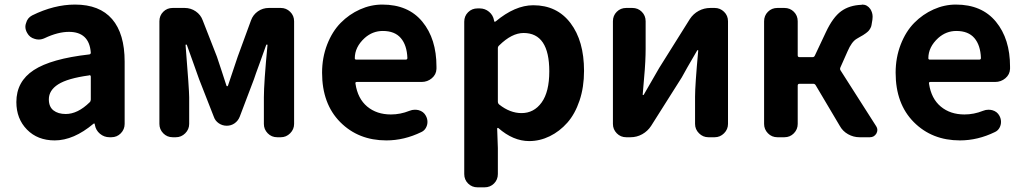

<svg xmlns="http://www.w3.org/2000/svg" viewBox="-20 -594 4433 831"><path d="M216.8 13.7Q142.6 13.7 96.7 -33.2Q50.8 -80.1 50.8 -152.3Q50.8 -241.2 126 -290.5Q201.2 -339.8 366.2 -358.4Q373 -359.4 373 -366.2Q366.2 -456.1 278.3 -456.1Q230.5 -456.1 172.9 -428.7Q160.2 -422.9 147.5 -422.9Q138.7 -422.9 129.9 -425.8Q108.4 -431.6 97.7 -451.2Q89.8 -464.8 89.8 -478.5Q89.8 -486.3 92.8 -494.1Q98.6 -516.6 119.1 -527.3Q213.9 -574.2 304.7 -574.2Q411.1 -574.2 465.3 -511.2Q519.5 -448.2 519.5 -327.1V-57.6Q519.5 -34.2 502.9 -17.1Q486.3 0 461.9 0H454.1Q430.7 0 412.6 -15.1Q394.5 -30.3 390.6 -53.7L389.6 -58.6Q388.7 -59.6 387.2 -59.6Q385.7 -59.6 384.8 -58.6Q298.8 13.7 216.8 13.7ZM264.6 -100.6Q316.4 -100.6 368.2 -151.4Q373 -156.2 373 -163.1V-261.7Q373 -268.6 367.2 -268.6Q366.2 -268.6 365.2 -267.6Q272.5 -254.9 231.9 -229Q191.4 -203.1 191.4 -164.1Q191.4 -131.8 211.4 -116.2Q231.4 -100.6 264.6 -100.6Z M727.5 0Q703.1 0 686.5 -17.1Q669.9 -34.2 669.9 -57.6V-502Q669.9 -526.4 686.5 -543Q703.1 -559.6 727.5 -559.6H779.3Q805.7 -559.6 827.1 -544.9Q848.6 -530.3 857.4 -505.9L918.9 -348.6Q923.8 -333 938.5 -289.6Q953.1 -246.1 960 -223.6Q960.9 -220.7 963.4 -220.7Q965.8 -220.7 966.8 -223.6Q1002 -327.1 1008.8 -348.6L1066.4 -505.9Q1075.2 -530.3 1096.2 -544.9Q1117.2 -559.6 1143.6 -559.6H1195.3Q1218.8 -559.6 1235.8 -543Q1252.9 -526.4 1252.9 -502V-57.6Q1252.9 -34.2 1235.8 -17.1Q1218.8 0 1195.3 0H1179.7Q1155.3 0 1138.7 -17.1Q1122.1 -34.2 1122.1 -57.6V-172.9Q1122.1 -235.4 1137.7 -398.4Q1137.7 -401.4 1135.3 -401.4Q1132.8 -401.4 1131.8 -398.4Q1123 -372.1 1104 -320.8Q1085 -269.5 1079.1 -251L1017.6 -88.9Q1010.7 -71.3 995.6 -60.5Q980.5 -49.8 961.4 -49.8Q942.4 -49.8 926.8 -60.5Q911.1 -71.3 905.3 -88.9L841.8 -251Q834 -274.4 815.4 -325.2Q796.9 -376 789.1 -398.4Q788.1 -401.4 785.6 -401.4Q783.2 -401.4 783.2 -398.4Q798.8 -205.1 798.8 -172.9V-57.6Q798.8 -34.2 781.7 -17.1Q764.6 0 741.2 0Z M1652.3 13.7Q1531.2 13.7 1452.6 -65.4Q1374 -144.5 1374 -279.3Q1374 -344.7 1396 -401.4Q1418 -458 1454.6 -495.1Q1491.2 -532.2 1538.1 -553.2Q1585 -574.2 1634.8 -574.2Q1747.1 -574.2 1808.1 -500Q1869.1 -425.8 1869.1 -305.7Q1869.1 -300.8 1869.1 -295.9Q1868.2 -271.5 1849.1 -255.4Q1830.1 -239.3 1804.7 -239.3H1524.4Q1516.6 -239.3 1518.6 -231.4Q1528.3 -167 1569.3 -132.8Q1610.4 -98.6 1671.9 -98.6Q1712.9 -98.6 1752 -114.3Q1763.7 -119.1 1775.4 -119.1Q1784.2 -119.1 1792 -117.2Q1813.5 -111.3 1823.2 -92.8Q1830.1 -80.1 1830.1 -66.4Q1830.1 -52.7 1823.2 -40.5Q1816.4 -28.3 1803.7 -22.5Q1729.5 13.7 1652.3 13.7ZM1515.6 -341.8Q1515.6 -335.9 1522.5 -335.9H1735.4Q1743.2 -335.9 1743.2 -342.8Q1743.2 -342.8 1743.2 -342.8Q1741.2 -398.4 1714.8 -429.2Q1688.5 -460 1636.7 -460Q1592.8 -460 1558.6 -429.7Q1515.6 -390.6 1515.6 -341.8Z M2046.9 216.8Q2022.5 216.8 2005.9 200.2Q1989.3 183.6 1989.3 159.2V-500Q1989.3 -524.4 2005.9 -541Q2022.5 -557.6 2046.9 -557.6H2056.6Q2079.1 -557.6 2096.7 -543Q2114.3 -528.3 2118.2 -505.9L2119.1 -502Q2119.1 -500 2121.1 -500Q2123 -500 2125 -501Q2209 -571.3 2288.1 -571.3Q2390.6 -571.3 2449.2 -494.1Q2507.8 -417 2507.8 -287.1Q2507.8 -216.8 2488.3 -158.7Q2468.8 -100.6 2435.5 -63Q2402.3 -25.4 2359.4 -4.4Q2316.4 16.6 2270.5 16.6Q2201.2 16.6 2136.7 -40Q2134.8 -41 2133.3 -40Q2131.8 -39.1 2131.8 -37.1L2134.8 46.9V159.2Q2134.8 183.6 2118.2 200.2Q2101.6 216.8 2077.1 216.8ZM2237.3 -104.5Q2291 -104.5 2324.2 -150.4Q2357.4 -196.3 2357.4 -285.2Q2357.4 -451.2 2246.1 -451.2Q2195.3 -451.2 2140.6 -397.5Q2134.8 -392.6 2134.8 -385.7V-154.3Q2134.8 -146.5 2140.6 -141.6Q2187.5 -104.5 2237.3 -104.5Z M2690.4 0Q2666 0 2649.4 -17.1Q2632.8 -34.2 2632.8 -57.6V-502Q2632.8 -526.4 2649.4 -543Q2666 -559.6 2690.4 -559.6H2716.8Q2741.2 -559.6 2757.8 -543Q2774.4 -526.4 2774.4 -502V-382.8Q2774.4 -358.4 2772.9 -327.6Q2771.5 -296.9 2767.1 -249Q2762.7 -201.2 2761.7 -184.6Q2761.7 -182.6 2763.7 -182.6Q2765.6 -182.6 2766.6 -184.6Q2828.1 -291 2833 -299.8L2965.8 -511.7Q2980.5 -534.2 3003.9 -546.9Q3027.3 -559.6 3054.7 -559.6H3073.2Q3096.7 -559.6 3113.8 -543Q3130.9 -526.4 3130.9 -502V-57.6Q3130.9 -34.2 3113.8 -17.1Q3096.7 0 3073.2 0H3045.9Q3022.5 0 3005.4 -17.1Q2988.3 -34.2 2988.3 -57.6V-175.8Q2988.3 -225.6 3002 -375Q3002 -377 3000 -377Q2998 -377 2997.1 -375Q2947.3 -290 2930.7 -258.8L2797.9 -48.8Q2783.2 -26.4 2759.8 -13.2Q2736.3 0 2709 0Z M3617.2 -301.8Q3614.3 -294.9 3618.2 -289.1L3771.5 -48.8Q3777.3 -40 3777.3 -31.2Q3777.3 -24.4 3773.4 -16.6Q3763.7 0 3745.1 0H3700.2Q3673.8 0 3650.4 -13.2Q3627 -26.4 3614.3 -49.8L3510.7 -224.6Q3506.8 -231.4 3500 -231.4H3440.4Q3432.6 -231.4 3432.6 -223.6V-57.6Q3432.6 -34.2 3416 -17.1Q3399.4 0 3375 0H3344.7Q3320.3 0 3303.7 -17.1Q3287.1 -34.2 3287.1 -57.6V-502Q3287.1 -526.4 3303.7 -543Q3320.3 -559.6 3344.7 -559.6H3375Q3399.4 -559.6 3416 -543Q3432.6 -526.4 3432.6 -502V-354.5Q3432.6 -346.7 3440.4 -346.7H3497.1Q3503.9 -346.7 3506.8 -353.5L3554.7 -455.1Q3585 -519.5 3620.6 -545.4Q3656.2 -571.3 3709 -573.2Q3710.9 -574.2 3711.9 -574.2Q3733.4 -574.2 3747.1 -554.7Q3756.8 -539.1 3756.8 -521.5Q3756.8 -515.6 3755.9 -508.8L3752 -485.4Q3751 -478.5 3747.1 -471.7Q3743.2 -464.8 3739.3 -460.4Q3735.4 -456.1 3727.5 -450.2Q3719.7 -444.3 3715.3 -441.9Q3710.9 -439.5 3700.7 -433.6Q3690.4 -427.7 3687.5 -425.8Q3666 -413.1 3648.4 -372.1Z M4134.8 13.7Q4013.7 13.7 3935.1 -65.4Q3856.4 -144.5 3856.4 -279.3Q3856.4 -344.7 3878.4 -401.4Q3900.4 -458 3937 -495.1Q3973.6 -532.2 4020.5 -553.2Q4067.4 -574.2 4117.2 -574.2Q4229.5 -574.2 4290.5 -500Q4351.6 -425.8 4351.6 -305.7Q4351.6 -300.8 4351.6 -295.9Q4350.6 -271.5 4331.5 -255.4Q4312.5 -239.3 4287.1 -239.3H4006.8Q3999 -239.3 4001 -231.4Q4010.7 -167 4051.8 -132.8Q4092.8 -98.6 4154.3 -98.6Q4195.3 -98.6 4234.4 -114.3Q4246.1 -119.1 4257.8 -119.1Q4266.6 -119.1 4274.4 -117.2Q4295.9 -111.3 4305.7 -92.8Q4312.5 -80.1 4312.5 -66.4Q4312.5 -52.7 4305.7 -40.5Q4298.8 -28.3 4286.1 -22.5Q4211.9 13.7 4134.8 13.7ZM3998 -341.8Q3998 -335.9 4004.9 -335.9H4217.8Q4225.6 -335.9 4225.6 -342.8Q4225.6 -342.8 4225.6 -342.8Q4223.6 -398.4 4197.3 -429.2Q4170.9 -460 4119.1 -460Q4075.2 -460 4041 -429.7Q3998 -390.6 3998 -341.8Z"/></svg>

Font: Gen Jyuu Gothic P Bold
Style: Bold
Weight: 700
Designer: [Source Han Sans]
Ryoko NISHIZUKA  (kana & ideographs); Paul D. Hunt (Latin, Greek & Cyrillic); Wenlong ZHANG  (bopomofo
Version: Version 1.002.20150607